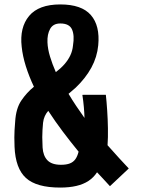

<svg xmlns="http://www.w3.org/2000/svg" viewBox="-20 -829 639 858"><path d="M249.2 9.2Q143.1 9.2 96.1 -33.5Q49 -76.2 45 -173.1Q44 -198.1 44.1 -214.7Q44.1 -231.3 45 -247.1Q45.9 -262.9 47.8 -285.8Q51.2 -344 75.2 -379.6Q99.2 -415.2 131.6 -441.4Q109.6 -487.9 95.4 -533.2Q81.2 -578.4 76.9 -620.3Q67.1 -705.9 109.9 -757.6Q152.8 -809.2 249.4 -809.2Q344.7 -809.2 386 -761.8Q427.3 -714.4 419 -626.7Q414 -574.2 388.4 -527Q362.7 -479.8 318.3 -437.3Q311 -430.8 302.9 -424Q294.9 -417.2 286.3 -409.8Q302.2 -382.9 320.5 -355.6Q338.8 -328.2 357.6 -302Q357 -324.8 354.7 -350.5Q352.5 -376.2 348.1 -405.2L453 -405.5Q456.3 -375.7 458.9 -336.5Q461.6 -297.4 462.3 -256.2Q463.1 -214.9 460.6 -180Q488.5 -148.2 513 -121.7Q537.4 -95.3 555.4 -76.1L471.3 3Q457.4 -12.4 443 -27.8Q428.6 -43.1 413.7 -59.1Q398.3 -35.6 375.6 -20.6Q352.9 -5.6 321.3 1.8Q289.8 9.2 249.2 9.2ZM252.5 -92.6Q276.4 -92.6 292 -98.6Q307.5 -104.6 316.8 -117.5Q326 -130.5 331.2 -151.2Q295.2 -195.1 260.7 -240.9Q226.2 -286.8 195.6 -333.7Q186.5 -323.4 180.4 -310.2Q174.3 -297.1 172.4 -280.3Q170.9 -262.6 169.9 -248.4Q169 -234.1 168.9 -216.2Q168.8 -198.2 170.3 -169.9Q172.6 -133 191.9 -112.8Q211.3 -92.6 252.5 -92.6ZM229.5 -506.7Q251.7 -523.4 268.1 -542.1Q284.5 -560.8 294.2 -581.4Q303.9 -602 306.2 -625.7Q313.6 -671 301.7 -697.6Q289.8 -724.1 249.4 -724.1Q217.4 -724.1 204 -699.9Q190.6 -675.6 192.1 -640Q193.2 -610.4 203.5 -576.3Q213.8 -542.3 229.5 -506.7Z"/></svg>

Font: Big Shoulders Thin
Style: Regular
Weight: 100
Version: Version 2.002